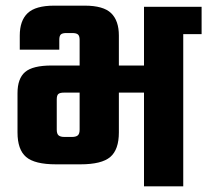

<svg xmlns="http://www.w3.org/2000/svg" viewBox="-20 -660 734 680"><path d="M694 -636V-539H629V0H490V-332H401V-191Q401 -130 370.5 -104Q340 -78 265 -78H178Q103 -78 72.5 -104Q42 -130 42 -191V-330Q42 -382 69 -405Q96 -428 163 -428H262V-519Q262 -533 256 -538Q250 -543 236 -543H215Q201 -543 195.5 -538Q190 -533 190 -519V-484H50V-534Q50 -587 78 -613.5Q106 -640 172 -640H280Q346 -640 373.5 -613.5Q401 -587 401 -534V-428H490V-636ZM262 -201V-332H207Q192 -332 186.5 -327Q181 -322 181 -308V-201Q181 -186 187.5 -180.5Q194 -175 208 -175H235Q249 -175 255.5 -180.5Q262 -186 262 -201Z"/></svg>

Font: Teko Semibold
Style: Regular
Weight: 600
Designer: Manushi Parikh, Jonny Pinhorn
Foundry: Indian Type Foundry
Version: Version 1.105;PS 1.0;hotconv 1.0.78;makeotf.lib2.5.61930; tt